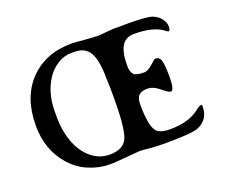

<svg xmlns="http://www.w3.org/2000/svg" viewBox="-110 -840 1191 1010"><g transform="rotate(-20 485.0 -335.5)"><path d="M371.6 -623H356.4Q314.5 -623 277.8 -600.1Q241.2 -577.1 217.3 -540.5Q168.5 -465.8 168.5 -362.3V-326.2Q168.5 -268.1 184.8 -213.1Q201.2 -158.2 229 -122.6Q284.7 -51.3 363.3 -51.3Q441.9 -51.3 463.9 -104.5Q485.8 -157.7 485.8 -332L485.4 -339.8V-379.9L484.4 -403.8L483.4 -434.6Q483.4 -531.7 458.7 -577.4Q434.1 -623 371.6 -623ZM875 -554.7 868.7 -557.6 851.1 -570.3Q797.9 -604.5 700.2 -604.5Q651.9 -604.5 630.4 -568.4Q608.9 -532.2 608.9 -459Q608.9 -427.2 621.6 -411.4Q634.3 -395.5 681.6 -395.5Q701.7 -395.5 729 -419.9Q756.3 -444.3 758.3 -444.3Q782.2 -444.3 790.3 -422.1Q798.3 -399.9 798.3 -326.4Q798.3 -252.9 778.3 -252.9Q766.6 -252.9 733.2 -281.2Q699.7 -309.6 666.3 -309.6Q632.8 -309.6 618.2 -294.4Q603.5 -279.3 603.5 -244.6Q603.5 -130.4 629.4 -94.2Q648.4 -67.9 707.5 -67.9Q811 -67.9 870.1 -113.8Q894.5 -132.8 903.3 -132.8Q908.7 -132.8 908.7 -122.6Q908.7 -50.3 844.7 -22.5Q810.1 -7.3 656.2 -7.3Q604.5 -7.3 568.6 -11.2Q532.7 -15.1 516.1 -15.1L366.2 -2.9H343.3Q288.6 -2.9 231.2 -26.4Q173.8 -49.8 131.3 -97.7Q49.3 -189.5 49.3 -326.2Q49.3 -485.4 138.4 -577.4Q227.5 -669.4 374 -669.4Q386.7 -669.4 440.4 -664.6Q494.1 -659.7 522.9 -659.7L600.1 -666.5L686 -667Q798.3 -667 826.2 -655Q854 -643.1 869.6 -622.1Q885.3 -601.1 885.3 -577.9Q885.3 -554.7 875 -554.7Z"/></g></svg>

Font: Averia Serif
Style: Regular
Weight: 500
Version: Version 1.0